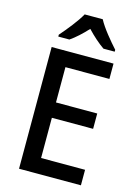

<svg xmlns="http://www.w3.org/2000/svg" viewBox="-138 -1015 778 1088"><g transform="rotate(15 251.5 -470.5)"><path d="M325 -941H219C195 -897 143 -833 107 -792V-781H172C203 -802 238 -834 271 -870C305 -834 340 -803 372 -781H438V-792C402 -832 348 -896 325 -941ZM449 0V-91H191V-327H433V-417H191V-624H449V-714H86V0Z"/></g></svg>

Font: Noto Sans Arabic SemCond Med
Style: Regular
Weight: 500
Width: 4
Designer: Monotype Design Team, Nadine Chahine, Nizar Qandah and Khaled Hosny
Foundry: Monotype Imaging Inc.
Version: Version 2.012